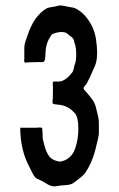

<svg xmlns="http://www.w3.org/2000/svg" viewBox="-20 -675 431 694"><path d="M53.2 -213.4H112.3Q112.8 -213.4 118.2 -213.9Q123.5 -214.4 127.2 -213.9Q130.9 -213.4 132.3 -211.9Q132.3 -211.9 133.3 -201.2Q134.3 -189.5 134.3 -174.3Q134.3 -174.3 139.6 -152.8Q142.6 -141.1 145.5 -133.5Q148.4 -126 153.3 -116.9Q158.2 -107.9 165.5 -102.3Q172.9 -96.7 182.6 -93.8Q193.8 -90.8 196.8 -90.8Q216.8 -93.8 230.7 -106Q244.6 -118.2 251.2 -137Q257.8 -155.8 260.5 -173.3Q263.2 -190.9 263.2 -210.4Q263.2 -252 250 -266.6Q230 -288.6 205.6 -294.4Q201.7 -295.4 197.5 -295.9Q193.4 -296.4 188.5 -296.9Q183.6 -297.4 180.7 -297.9Q172.4 -298.8 171.4 -300.3Q169.9 -302.2 169.7 -305.7Q169.4 -309.1 170.2 -313.5Q170.9 -317.9 170.9 -318.8Q171.4 -319.8 171.4 -361.8Q171.4 -362.8 170.9 -366.9Q170.4 -371.1 170.7 -374.3Q170.9 -377.4 171.9 -379.4Q172.4 -380.9 179.7 -380.4Q193.4 -379.4 200.7 -381.3Q221.7 -387.2 241.7 -414.1Q243.2 -416 244.4 -419.4Q245.6 -422.9 246.3 -425.8Q247.1 -428.7 247.6 -432.6Q248.5 -437.5 249 -438.5Q255.4 -451.7 255.4 -474.6Q255.4 -477.5 255.4 -481Q255.4 -503.9 250 -517.6Q249 -520 248.5 -522.5Q248 -526.4 247.3 -529.3Q246.6 -532.2 245.1 -534.4Q243.7 -536.6 241.7 -538.6Q239.7 -540.5 236.3 -543Q232.9 -545.4 231.9 -545.9Q230.5 -546.9 228.3 -548.8Q226.1 -550.8 224.6 -552.2Q223.1 -553.7 221.2 -555.2Q219.2 -556.2 216.8 -557.1Q208 -560.5 192.9 -558.6Q184.1 -557.6 170.4 -552.2Q168 -551.3 166.5 -549.3Q165 -547.4 162.6 -543.5Q160.2 -539.6 160.2 -539.1Q145.5 -517.1 144.5 -484.9Q144 -457 139.2 -452.6Q137.7 -451.2 134.8 -450.7Q131.8 -450.2 127 -450.4Q122.1 -450.7 121.6 -450.7Q115.2 -450.7 102.8 -450.2Q90.3 -449.7 84 -449.7Q83 -449.7 77.1 -449Q71.3 -448.2 70.3 -449.2Q69.3 -449.7 68.6 -450.4Q67.9 -451.2 67.6 -452.4Q67.4 -453.6 67.4 -455.1Q67.4 -456.5 67.4 -457.8Q67.4 -459 67.6 -460.2Q67.9 -461.4 67.9 -462.4V-501.5Q67.9 -505.4 68.4 -509.8Q68.8 -514.2 70.1 -518.6Q71.3 -522.9 72.3 -526.4Q73.2 -529.8 75.2 -534.9Q77.1 -540 78.1 -543Q102.1 -618.2 148.4 -644.5Q151.9 -646.5 156.7 -647.5Q161.6 -648.4 168.2 -649.7Q174.8 -650.9 177 -651.1Q179.2 -651.4 183.3 -652.6Q187.5 -653.8 191.2 -654.5Q194.8 -655.3 197.8 -655.3Q202.1 -655.3 207 -654.5Q211.9 -653.8 218 -652.3Q224.1 -650.9 227.1 -650.4Q247.1 -647.5 251 -645.5Q271 -636.2 287.4 -617.9Q303.7 -599.6 313.5 -578.1Q323.2 -557.6 326.7 -534.7Q331.1 -505.4 331.1 -484.9Q331.1 -463.9 327.1 -448.2Q325.7 -441.9 316.4 -421.4Q306.6 -398.4 293.5 -373Q292.5 -371.1 289.6 -367.9Q286.6 -364.7 284.4 -361.8Q282.2 -358.9 282.2 -356.4Q281.7 -354 284.2 -350.8Q286.6 -347.7 290.5 -343.5Q294.4 -339.4 294.9 -338.9Q296.4 -337.4 300.5 -332Q304.7 -326.7 306.6 -324.2Q308.6 -321.8 312.3 -316.9Q315.9 -312 317.9 -308.6Q319.8 -305.2 322 -300.8Q324.2 -296.4 325.2 -292.5Q336.4 -250 336.9 -240.2Q337.4 -232.4 337.4 -224.6Q337.4 -223.1 337.4 -222.2V-219.7Q337.4 -217.8 337.4 -217.3Q337.4 -216.3 337.4 -215.3Q337.4 -214.4 337.4 -213.4Q337.4 -212.4 337.4 -211.4Q337.4 -210.4 337.4 -209.5Q337.4 -208.5 337.4 -208Q337.4 -207 337.4 -206.5V-205.1Q337.4 -204.1 337.4 -203.6V-202.1Q337.4 -201.2 337.4 -200.7Q337.4 -200.2 337.4 -199.7Q337.4 -199.2 337.4 -198.7Q337.4 -198.2 337.4 -197.8Q337.4 -197.3 337.4 -195.6Q337.4 -193.8 337.4 -192.4Q336.9 -181.6 324.2 -131.8Q312 -85 288.1 -50.3Q284.7 -45.4 278.8 -40Q272.9 -34.7 268.6 -31.2Q264.2 -27.8 256.8 -22.2Q249.5 -16.6 246.1 -14.2Q241.2 -10.3 233.6 -8.3Q226.1 -6.3 214.1 -5.6Q202.1 -4.9 199.7 -4.6Q197.3 -4.4 191.2 -3.2Q185.1 -2 180.4 -1.5Q175.8 -1 172.4 -1.5Q166.5 -2 159.4 -5.1Q152.3 -8.3 143.8 -13.7Q135.3 -19 132.3 -20.5Q130.4 -21.5 124.3 -24.2Q118.2 -26.9 114 -29.1Q109.9 -31.2 107.4 -34.2Q103.5 -38.1 100.3 -43.7Q97.2 -49.3 93.3 -57.4Q89.4 -65.4 87.9 -68.4Q53.2 -131.3 53.2 -213.4Z"/></svg>

Font: LaylaRuqaa
Style: Regular
Weight: 400
Version: Version 2.0